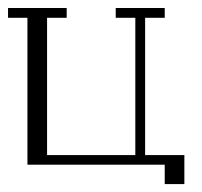

<svg xmlns="http://www.w3.org/2000/svg" viewBox="-20 -410 503 478"><path d="M390.1 48.3V0H48.3V-365.7H0V-390.1H146V-365.7H97.2V-23.9H316.9V-365.7H268.1V-390.1H390.1V-365.7H341.3V-23.9H439V48.3Z"/></svg>

Font: FS Mondwest Regular
Style: Regular
Weight: 400
Designer: NZWStudios2024
Foundry: https://fontstruct.com
Version: Version 1.0